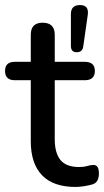

<svg xmlns="http://www.w3.org/2000/svg" viewBox="-24 -732 412 761"><path d="M276 9Q187 9 142.5 -37.5Q98 -84 98 -172V-414H35Q-4 -414 -4 -451Q-4 -487 35 -487H98V-594Q98 -642 145 -642Q193 -642 193 -594V-487H312Q352 -487 352 -451Q352 -414 312 -414H193V-180Q193 -126 215.5 -98Q238 -70 290 -70Q308 -70 321.5 -74Q335 -78 345 -78Q355 -79 361.5 -71.5Q368 -64 368 -44Q368 -30 363 -18.5Q358 -7 345 -2Q333 2 312.5 5.5Q292 9 276 9ZM280 -525Q257 -525 257 -550V-676Q257 -712 293 -712Q329 -712 324 -674L306 -548Q303 -525 280 -525Z"/></svg>

Font: Chiron GoRound TC
Style: Regular
Weight: 400
Designer: Ryoko NISHIZUKA 西塚涼子 (kana, bopomofo & ideographs); Paul D. Hunt (Latin, Greek & Cyrillic); Sandoll Communications 산돌커뮤니
Foundry: Adobe
Version: Version 1.000;hotconv 1.1.1;makeotfexe 2.6.0